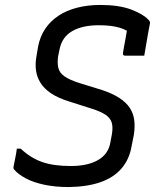

<svg xmlns="http://www.w3.org/2000/svg" viewBox="-20 -738 640 776"><path d="M385 -718Q461 -718 510 -699.5Q559 -681 580 -658Q584 -654 585.5 -650.5Q587 -647 586 -643Q582 -623 578 -600.5Q574 -578 570.5 -556.5Q567 -535 563 -513Q544 -513 524.5 -513Q505 -513 486 -513Q481 -513 478.5 -515.5Q476 -518 477 -524Q479 -537 481.5 -550.5Q484 -564 486.5 -577.5Q489 -591 491.5 -606Q494 -621 497 -636L519 -595Q497 -616 463.5 -626Q430 -636 380 -636Q346 -636 319 -630Q292 -624 271.5 -612Q251 -600 238.5 -582Q226 -564 221 -540L215 -511Q211 -485 215.5 -464.5Q220 -444 240.5 -429.5Q261 -415 302 -402L393 -374Q435 -360 462.5 -342Q490 -324 504.5 -302Q519 -280 522.5 -253Q526 -226 521 -193L512 -148Q503 -94 471 -57Q439 -20 385.5 -1.5Q332 17 258 18Q203 18 158.5 8.5Q114 -1 83.5 -17.5Q53 -34 38 -52Q35 -55 34.5 -58.5Q34 -62 35 -66Q38 -81 40.5 -93Q43 -105 45 -116.5Q47 -128 48 -137H64Q103 -100 149.5 -83.5Q196 -67 266 -67Q334 -67 376 -91Q418 -115 426 -162L432 -194Q437 -222 432 -241Q427 -260 407.5 -273.5Q388 -287 350 -299L259 -328Q214 -342 186 -361Q158 -380 143.5 -403.5Q129 -427 125.5 -453.5Q122 -480 127 -508L134 -550Q142 -591 163 -622Q184 -653 216.5 -674.5Q249 -696 292 -707Q335 -718 385 -718Z"/></svg>

Font: RecMonoLinear Nerd Font Mono
Style: Italic
Weight: 400
Italic angle: -10°
Monospace: yes
Version: Version 1.085; ttfautohint (v1.8.4.7-5d5b);Nerd Fonts 3.2.1